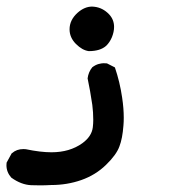

<svg xmlns="http://www.w3.org/2000/svg" viewBox="-21 -224 541 581"><path d="M133.8 335.9Q115.7 336.9 100.6 336.9Q85.4 336.9 73.2 336.4Q43 335 13.2 313.5Q-1.5 296.9 -1.5 275.9Q-1.5 272.9 -1 268.1L14.2 240.2L15.6 239.3Q29.3 227.1 49.8 227.1Q55.2 227.1 57.1 227.5Q101.6 236.8 134.8 236.8Q189.9 236.8 228 209.5Q256.3 189 259.8 161.6Q261.2 149.9 261.2 138.7Q261.2 115.7 258.3 93.3Q252 50.3 244.1 13.2Q246.6 -6.3 258.3 -20.5Q268.1 -27.8 277.3 -30.3Q286.6 -32.7 292.5 -32.7Q298.3 -32.7 302.7 -32.2L326.7 -20Q341.8 24.4 348.6 71.3Q353.5 104 353.5 132.3Q353.5 145 352.5 156.2Q349.6 195.3 340.3 219.2Q331.1 244.6 299.6 275.1Q268.1 305.7 225.1 320.8Q182.1 335.9 133.8 335.9ZM189.5 -135.3Q189.5 -163.6 213.9 -185.5Q234.9 -204.1 257.8 -204.1Q260.7 -204.1 264.2 -203.6Q290 -200.7 309.1 -180.7Q324.2 -164.6 324.2 -142.6Q324.2 -127.4 317.4 -110.8Q311 -95.7 300.3 -85.4Q282.2 -69.3 248 -69.3H247.6Q228 -71.8 208.7 -91.1Q189.5 -110.4 189.5 -135.3Z"/></svg>

Font: Bakudai
Style: Bold
Weight: 700
Version: Version 1.48